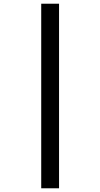

<svg xmlns="http://www.w3.org/2000/svg" viewBox="-20 -781 540 1034"><path d="M202 -761V233H298V-761Z"/></svg>

Font: Noto Sans Arabic SemCond SemBd
Style: Regular
Weight: 600
Width: 4
Designer: Monotype Design Team, Nadine Chahine, Nizar Qandah and Khaled Hosny
Foundry: Monotype Imaging Inc.
Version: Version 2.012